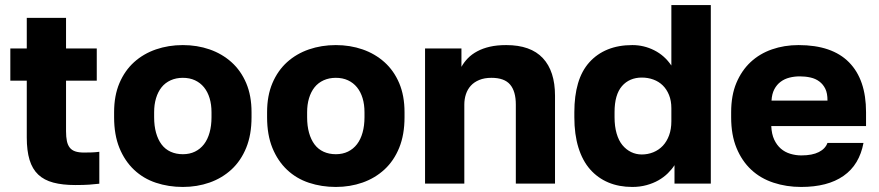

<svg xmlns="http://www.w3.org/2000/svg" viewBox="-20 -720 3447 753"><path d="M275 5.7Q308.8 5.7 329.6 4.2Q350.3 2.7 369.5 0.5V-124.7Q354.5 -122.7 339.5 -122.2Q324.5 -121.7 309.5 -121.7Q288.7 -121.7 275.2 -126.3Q261.6 -130.8 253.6 -141Q245.6 -151.1 242.3 -167Q239 -182.8 239 -205.2V-403.7H359.5V-530H239V-650H85V-530H20.5V-403.7H85V-180.7Q85 -128.9 95.9 -93Q106.8 -57.2 129.9 -35.3Q153 -13.5 189.1 -3.9Q225.1 5.7 275 5.7Z M697 13.2Q753 13.2 801.9 -4Q850.8 -21.2 887.8 -55.2Q924.8 -89.3 945.7 -140.6Q966.5 -191.8 966.5 -260V-280Q966.5 -344.7 945.7 -393.8Q924.8 -443 887.8 -476.2Q850.8 -509.3 801.9 -526.3Q753 -543.2 697 -543.2Q641 -543.2 591.7 -526.3Q542.5 -509.3 505.8 -476.2Q469.2 -443 448.3 -393.8Q427.5 -344.7 427.5 -280V-260Q427.5 -191.2 448.3 -139.9Q469.2 -88.7 505.8 -54.1Q542.5 -19.5 591.7 -3.2Q641 13.2 697 13.2ZM697 -115.2Q670.7 -115.2 649.2 -124.9Q627.7 -134.7 613.6 -153.6Q599.5 -172.5 592 -199.4Q584.5 -226.3 584.5 -260V-280Q584.5 -310.2 592 -335Q599.5 -359.8 613.6 -377.6Q627.7 -395.3 649.2 -405.1Q670.7 -414.8 697 -414.8Q723.8 -414.8 744.7 -405.1Q765.7 -395.3 780.1 -377.6Q794.5 -359.8 802 -335Q809.5 -310.2 809.5 -280V-260Q809.5 -227.3 802 -200.3Q794.5 -173.2 780.1 -154.4Q765.7 -135.7 744.7 -125.4Q723.8 -115.2 697 -115.2Z M1297 13.2Q1353 13.2 1401.9 -4Q1450.8 -21.2 1487.8 -55.2Q1524.8 -89.3 1545.7 -140.6Q1566.5 -191.8 1566.5 -260V-280Q1566.5 -344.7 1545.7 -393.8Q1524.8 -443 1487.8 -476.2Q1450.8 -509.3 1401.9 -526.3Q1353 -543.2 1297 -543.2Q1241 -543.2 1191.7 -526.3Q1142.5 -509.3 1105.8 -476.2Q1069.2 -443 1048.3 -393.8Q1027.5 -344.7 1027.5 -280V-260Q1027.5 -191.2 1048.3 -139.9Q1069.2 -88.7 1105.8 -54.1Q1142.5 -19.5 1191.7 -3.2Q1241 13.2 1297 13.2ZM1297 -115.2Q1270.7 -115.2 1249.2 -124.9Q1227.7 -134.7 1213.6 -153.6Q1199.5 -172.5 1192 -199.4Q1184.5 -226.3 1184.5 -260V-280Q1184.5 -310.2 1192 -335Q1199.5 -359.8 1213.6 -377.6Q1227.7 -395.3 1249.2 -405.1Q1270.7 -414.8 1297 -414.8Q1323.8 -414.8 1344.7 -405.1Q1365.7 -395.3 1380.1 -377.6Q1394.5 -359.8 1402 -335Q1409.5 -310.2 1409.5 -280V-260Q1409.5 -227.3 1402 -200.3Q1394.5 -173.2 1380.1 -154.4Q1365.7 -135.7 1344.7 -125.4Q1323.8 -115.2 1297 -115.2Z M1647 0H1801V-310Q1801 -331.4 1807.3 -350.6Q1813.7 -369.8 1826.5 -383.9Q1839.3 -398 1859.6 -406.4Q1880 -414.8 1907.3 -414.8Q1958 -414.8 1980.5 -388.4Q2003 -362 2003 -310V0H2156.7V-344.5Q2156.7 -441 2108.9 -492.1Q2061.2 -543.2 1965.3 -543.2Q1929 -543.2 1901.2 -536.8Q1873.5 -530.5 1851.8 -518.8Q1830.1 -507.2 1814.8 -491.5Q1799.6 -475.8 1789.7 -457.8V-530H1647Z M2459.8 13.2Q2489.8 13.2 2515.8 6Q2541.8 -1.1 2562.6 -13Q2583.5 -25 2599.3 -40.6Q2615.2 -56.2 2625.3 -72.2V0H2767.7V-700H2613V-463Q2586.3 -502.5 2545.8 -522.8Q2505.3 -543.2 2460 -543.2Q2405.7 -543.2 2363.4 -526Q2321.1 -508.8 2291.2 -475.5Q2261.3 -442.2 2246.9 -393.1Q2232.5 -344 2232.5 -280.1V-260Q2232.5 -192.8 2248.5 -141.2Q2264.5 -89.6 2294.4 -55.7Q2324.3 -21.8 2366 -4.3Q2407.7 13.2 2459.8 13.2ZM2497 -114.2Q2474.5 -114.2 2455 -123.7Q2435.5 -133.3 2420.9 -151Q2406.3 -168.8 2398.3 -196.5Q2390.2 -224.2 2390.2 -260V-280Q2390.2 -314.8 2397.5 -340.1Q2404.8 -365.5 2419.2 -382.2Q2433.6 -398.9 2453.4 -407.4Q2473.1 -415.8 2497 -415.8Q2521.2 -415.8 2542.5 -408Q2563.8 -400.2 2579.2 -385.1Q2594.7 -370 2603.8 -347.5Q2613 -325.1 2613 -295.3V-244.5Q2613 -213.8 2604.2 -189.5Q2595.3 -165.2 2579.6 -148.4Q2563.8 -131.7 2542.3 -122.9Q2520.8 -114.2 2497 -114.2Z M3122 13.2Q3173.5 13.2 3215.1 2.5Q3256.7 -8.2 3288.2 -30.2Q3319.7 -52.2 3339.1 -84.6Q3358.5 -117 3366.5 -159.5H3225.2Q3217.2 -136.8 3191.5 -123.7Q3165.8 -110.5 3122.4 -110.5Q3100.7 -110.5 3079.4 -116.9Q3058.2 -123.3 3042.3 -137.1Q3026.4 -151 3016.4 -172.3Q3006.3 -193.7 3004.8 -225.5H3376.5V-280.5Q3376.5 -407.8 3309.9 -475.5Q3243.3 -543.2 3111.9 -543.2Q3055.7 -543.2 3007.4 -526.3Q2959.2 -509.5 2923.8 -476.5Q2888.5 -443.5 2868 -394.8Q2847.5 -346.1 2847.5 -279.8V-259.7Q2847.5 -190.6 2868.6 -139.5Q2889.7 -88.4 2926.2 -54.4Q2962.7 -20.3 3013.4 -3.6Q3064.1 13.2 3122 13.2ZM3117 -420.5Q3138.9 -420.5 3158.8 -416Q3178.7 -411.5 3193.4 -400.4Q3208.2 -389.3 3216.8 -371.8Q3225.4 -354.4 3225.3 -325.5H3005.8Q3007.3 -351.8 3016.8 -369.9Q3026.3 -388 3041.7 -399.4Q3057 -410.8 3076.3 -415.6Q3095.6 -420.5 3117 -420.5Z"/></svg>

Font: Golos Text VF
Style: Regular
Weight: 400
Designer: A.Korolkova, Vitaly Kuzmin
Foundry: ParaType Ltd
Version: Version 2.005